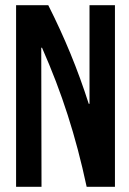

<svg xmlns="http://www.w3.org/2000/svg" viewBox="-20 -720 497 740"><path d="M42 -700H166Q213 -607 251.5 -513.5Q290 -420 322 -320H325V-700H423V0H314Q298 -75 280 -143Q262 -211 241 -276.5Q220 -342 195.5 -406Q171 -470 142 -536H139L140 0H42Z"/></svg>

Font: Booming Bebas 2
Style: Regular
Weight: 400
Designer: Ryoichi Tsunekawa
Foundry: Ryoichi Tsunekawa
Version: Version 2.000